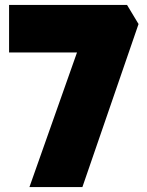

<svg xmlns="http://www.w3.org/2000/svg" viewBox="-20 -763 601 783"><path d="M100 0 294 -549H17V-743H498L545 -665L316 0Z"/></svg>

Font: Exo Thin Black
Style: Regular
Weight: 900
Version: Version 2.000